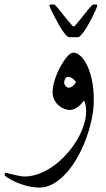

<svg xmlns="http://www.w3.org/2000/svg" viewBox="-71 -531 473 858"><path d="M363.3 -505.4Q363.3 -502 356.7 -486.6Q350.1 -471.2 340.1 -451.7Q330.1 -432.1 318.1 -411.6Q306.2 -391.1 294.4 -377.9Q289.6 -372.1 285.4 -368.4Q281.2 -364.7 276.9 -364.7H238.8Q230.5 -364.7 219.2 -379.4Q208.5 -392.1 196.3 -413.1Q184.1 -434.1 173.8 -454.1L156.2 -489.3Q149.4 -503.9 149.4 -505.4Q149.4 -508.8 154.8 -510.7H171.4Q173.3 -510.7 179.9 -503.4Q186.5 -496.1 195.3 -485.4L213.9 -461.9L233.4 -438L249 -419.9Q255.4 -412.6 257.8 -412.6Q260.7 -412.6 267.3 -419.9Q273.9 -427.2 282.7 -438L301.8 -461.9L320.3 -485.4Q329.1 -496.1 336.2 -503.4Q343.3 -510.7 345.2 -510.7H359.4Q363.3 -510.7 363.3 -508.8ZM348.1 -83.5Q348.1 -42.5 338.6 2.4Q329.1 47.4 313 90.6Q296.9 133.8 274.4 173.3Q252 212.9 225.1 242.4Q198.2 272 168.2 289.6Q138.2 307.1 106.4 307.1Q75.2 307.1 46.9 299.3Q18.6 291.5 -3.2 281.5Q-24.9 271.5 -37.8 262.5Q-50.8 253.4 -50.8 251.5Q-50.8 248 -49.1 244.6Q-47.4 241.2 -45.4 241.2Q-43.5 241.2 -33.4 243.9Q-23.4 246.6 -10.5 249.5Q2.4 252.4 15.9 255.1Q29.3 257.8 38.1 257.8Q71.3 257.8 104.7 244.9Q138.2 231.9 168.7 210Q199.2 188 225.6 158.7Q252 129.4 271.7 96.9Q291.5 64.5 302.7 30.5Q314 -3.4 314 -34.2Q314 -50.8 311.3 -61.8Q308.6 -72.8 304.7 -82Q299.3 -75.2 292.7 -67.6Q286.1 -60.1 278.1 -53.7Q270 -47.4 260.3 -43.5Q250.5 -39.6 240.2 -39.6Q227.5 -39.6 213.9 -45.4Q200.2 -51.3 189.2 -61.5Q178.2 -71.8 171.1 -86.7Q164.1 -101.6 164.1 -118.7Q164.1 -144.5 174.1 -175.3Q184.1 -206.1 198.7 -232.9Q213.4 -259.8 229 -277.8Q244.6 -295.9 256.8 -295.9Q271.5 -295.9 287.4 -282.2Q303.2 -268.6 316.9 -241.7Q330.6 -214.8 339.4 -175Q348.1 -135.3 348.1 -83.5ZM268.6 -164.1Q261.2 -175.3 251.2 -181.4Q241.2 -187.5 234.9 -187.5Q224.6 -187.5 220.2 -179.4Q215.8 -171.4 215.8 -160.2Q215.8 -154.8 221.9 -147Q228 -139.2 237.3 -139.2Q244.6 -139.2 254.6 -147Q264.6 -154.8 268.6 -164.1Z"/></svg>

Font: Simplified Naskh
Style: Regular
Weight: 400
Designer: SIL International
Foundry: Arabeyes
Version: 1.02_alpha